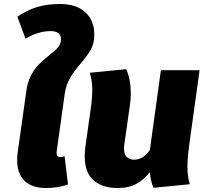

<svg xmlns="http://www.w3.org/2000/svg" viewBox="-20 -923 1045 963"><path d="M304 -140 321 2Q272 20 211 20Q140 20 103 -16Q66 -52 66 -121Q66 -140 69 -161L112 -466Q118 -512 136 -545.5Q154 -579 175 -600Q196 -621 227 -646Q258 -670 272 -687Q286 -704 286 -726Q286 -767 233 -767Q173 -767 108 -729L67 -839Q113 -871 164 -887Q215 -903 280 -903Q363 -903 408 -861.5Q453 -820 453 -750Q453 -706 436.5 -676Q420 -646 385 -605Q350 -564 330.5 -530.5Q311 -497 304 -448L264 -161V-154Q264 -135 282 -135Q292 -135 304 -140Z M920 -87Q920 -38 932 1L750 19Q737 -9 731 -59Q703 -23 665 -1.5Q627 20 569 20Q494 20 449.5 -18.5Q405 -57 405 -139Q405 -160 408 -185L438 -398Q443 -448 443 -472Q443 -519 430 -558L613 -576Q636 -526 636 -455Q636 -425 632 -398L603 -195Q602 -189 602 -178Q602 -148 616.5 -135Q631 -122 651 -122Q676 -122 695.5 -134.5Q715 -147 732 -171V-173L787 -571H981L929 -195Q920 -129 920 -87Z"/></svg>

Font: FiraGO Heavy
Style: Italic
Weight: 900
Italic angle: -8°
Designer: bBox Type GmbH
Foundry: bBox Type GmbH
Version: Version 1.001